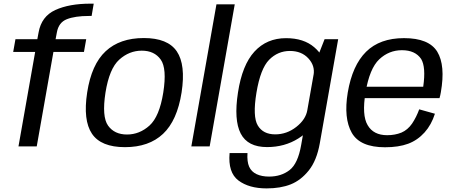

<svg xmlns="http://www.w3.org/2000/svg" viewBox="-20 -809 2504 1061"><path d="M82.1 0H183L275.2 -521.9H443.9L456.4 -592.4H287.2L294.2 -629.5Q303.9 -685 349.5 -702.9Q395.1 -720.8 470.9 -720.8H486.3L497.9 -788.8H480.5Q362.2 -788.8 285.6 -753.6Q209 -718.4 193.3 -630L186.3 -592.4H65.4L52.9 -521.9H174.3Z M670.7 4.2Q803 4.2 881.1 -69.4Q959.1 -142.9 983.4 -297.8Q1007 -451.3 957 -525.1Q907.1 -598.8 774.9 -598.8Q642.1 -598.8 563.8 -525.8Q485.5 -452.9 461.7 -297.8Q438.1 -144.5 488.1 -70.1Q538 4.2 670.7 4.2ZM681.7 -65.7Q612.3 -65.7 577.2 -114.8Q542.2 -163.9 562.9 -297.3Q584.1 -430.1 639.1 -479.5Q694 -529 763.4 -529Q833.1 -529 868.1 -479.9Q903.2 -430.9 882.2 -297.3Q861 -164.7 806.1 -115.2Q751.1 -65.7 681.7 -65.7Z M1037.3 0H1138.6L1277.2 -785H1176.1Z M1453.2 232.1Q1530.3 232.1 1586.5 209.8Q1642.8 187.4 1686.6 132.6Q1730.3 77.8 1747.2 -17.1L1848.8 -592.4H1773.7L1726.1 -471.3L1644.2 -7.6Q1626.4 95.2 1580.1 131Q1533.7 166.8 1467 166.8Q1426.8 166.8 1398.1 153.5Q1369.3 140.1 1356.8 112.2Q1344.4 84.2 1347.6 37H1248.7Q1239.3 144.4 1297.5 188.3Q1355.8 232.1 1453.2 232.1ZM1455.6 3.8Q1552.9 3.8 1628.4 -43.7Q1703.9 -91.2 1713.3 -145.6L1678.3 -200.3Q1669.4 -148.4 1617.1 -107.5Q1564.7 -66.5 1500.8 -66.5Q1434.1 -66.5 1404.7 -115.3Q1375.2 -164 1397.2 -297Q1419.3 -430.2 1467.4 -478.8Q1515.5 -527.4 1582.1 -527.4Q1646.1 -527.4 1683.9 -486.6Q1721.7 -445.9 1712.8 -394.5L1765.9 -445Q1775 -497.6 1716.6 -547.9Q1658.2 -598.1 1560.8 -598.1Q1454.1 -598.1 1386.1 -523.9Q1318.2 -449.7 1295 -297.4Q1271.6 -145.9 1310.2 -71Q1348.9 3.8 1455.6 3.8Z M2107.5 4.8 2119.4 -61.9Q2043.6 -61.9 2011.6 -117.4Q1978.9 -172.1 1999.9 -297.5Q2022 -430.5 2075.8 -481.3Q2129.4 -531.6 2201 -531.6Q2274.4 -531.6 2307.2 -483.3Q2334.4 -438.3 2318.7 -329.6H1994.7L1983.7 -266.6H2408.7Q2413.3 -281.7 2416.1 -299Q2442.2 -447.6 2396.4 -523.2Q2350.3 -598.3 2212.6 -598.3Q2079.2 -598.3 2003 -523Q1927 -447.8 1901.7 -297.7Q1878.2 -155.6 1924 -75.1Q1969.5 4.8 2107.5 4.8ZM2119.4 -61.9 2107.5 4.8Q2182.9 4.8 2235.5 -14.7Q2287.4 -34.1 2326.1 -77.1Q2364.1 -119.4 2383.4 -180.5L2296.6 -204.8Q2280.7 -161.2 2257.1 -126Q2232.8 -91 2198.4 -76.3Q2162.9 -61.9 2119.4 -61.9Z"/></svg>

Font: Anybody Thin
Style: Italic
Weight: 100
Italic angle: -10°
Designer: Tyler Finck
Foundry: Etcetera Type Company
Version: Version 1.114;gftools[0.9.25]